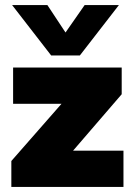

<svg xmlns="http://www.w3.org/2000/svg" viewBox="-20 -742 535 762"><path d="M183 -522 28 -722H168L240 -613L316 -722H452L297 -522ZM25 0V-103L224 -330H32V-474H463V-368L270 -144H470V0Z"/></svg>

Font: Kanit
Style: Bold
Weight: 700
Designer: Katatrad Team
Foundry: CadsonDemak
Version: Version 2.000; ttfautohint (v1.8.3)